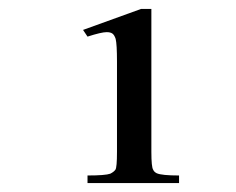

<svg xmlns="http://www.w3.org/2000/svg" viewBox="-20 -775 528 430"><path d="M166 -708 296 -755H319V-435Q319 -401 323 -395Q325 -390 331 -387Q342 -382 381 -382V-365H176V-382Q216 -382 227 -386Q235 -390 238.5 -395Q242 -400 242 -435V-637Q242 -676 239 -688Q236 -697 231.5 -700Q227 -703 219 -703Q207 -703 176 -693Z"/></svg>

Font: MM Ethnic
Style: Regular
Weight: 400
Designer: Khon Soe Zaw Thu
Version: Version 1.00 July 18, 2016, initial release